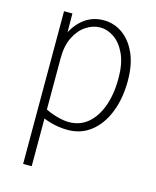

<svg xmlns="http://www.w3.org/2000/svg" viewBox="-120 -659 792 974"><g transform="rotate(15 276.0 -172.0)"><path d="M96 233V-569H140L141 -421L118 -420Q147 -499 194 -538Q241 -577 303 -577Q358 -577 402.5 -545.5Q447 -514 473.5 -455Q500 -396 500 -311Q500 -219 471.5 -146.5Q443 -74 391 -33Q339 8 269 8Q220 8 172.5 -6.5Q125 -21 96 -39L139 -66Q168 -51 203 -41.5Q238 -32 264 -32Q323 -32 364.5 -67.5Q406 -103 428.5 -166Q451 -229 451 -311Q451 -388 428 -438Q405 -488 369.5 -512.5Q334 -537 296 -537Q257 -537 221.5 -513.5Q186 -490 163.5 -445Q141 -400 141 -335V233Z"/></g></svg>

Font: Yaldevi ExtraLight
Style: Regular
Weight: 200
Designer: Sol Matas, Rajitha Manaperi, Kosala Senevirathne
Foundry: Mooniak
Version: Version 1.100